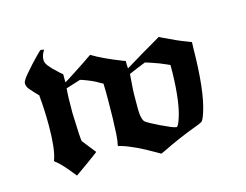

<svg xmlns="http://www.w3.org/2000/svg" viewBox="-84 -682 1086 848"><g transform="rotate(-15 459.0 -258.5)"><path d="M232 -112Q281 -51 281 -50Q281 -49 227 -10Q173 29 172 29Q166 22 159 13Q125 -30 100 -51Q98 -52 95.5 -54Q93 -56 92 -58L90 -59Q91 -62 93 -67Q109 -114 109 -218Q109 -290 103 -350V-356L83 -377Q62 -400 61 -403Q55 -413 55 -425Q55 -434 76 -460Q111 -501 138 -528Q158 -549 162 -549L164 -548Q165 -548 167 -547.5Q169 -547 170 -547L175 -546Q175 -544 172 -540Q161 -522 161 -502Q161 -489 172 -475Q189 -454 216 -430L229 -419V-382Q231 -382 284 -416.5Q337 -451 361 -468L366 -471Q411 -443 500 -408L511 -404V-387L512 -370L595 -420Q678 -469 679 -469L693 -462Q756 -431 795 -417L815 -409L814 -380Q812 -187 782 -96Q771 -62 763 -57Q762 -56 748 -50Q653 -15 577 23L557 32Q556 32 538 21Q449 -31 393 -47Q384 -50 380 -50Q380 -52 381 -57Q385 -73 387 -104Q391 -174 391 -256V-292L390 -333L377 -340Q350 -357 304 -373L294 -376Q271 -369 227 -355V-348Q224 -322 224 -243Q228 -117 232 -112ZM619 -367 591 -376Q590 -376 552.5 -360.5Q515 -345 514 -344Q510 -295 509 -274Q508 -259 508 -221V-184Q508 -141 521 -126Q534 -115 584 -91Q634 -67 650 -64H652Q659 -64 669 -93Q694 -161 697 -303V-336L686 -341Q653 -356 619 -367Z"/></g></svg>

Font: KaTeX_Fraktur
Style: Bold
Weight: 700
Version: Version 1.1; ttfautohint (v1.3)